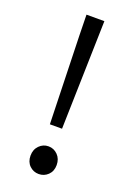

<svg xmlns="http://www.w3.org/2000/svg" viewBox="-137 -745 567 812"><g transform="rotate(20 146.5 -338.5)"><path d="M119.1 -201.7 107.9 -597.7 106 -690.4H186.5L184.1 -597.7L173.8 -201.7ZM146 12.2Q122.1 12.2 104.7 -4.6Q87.4 -21.5 87.4 -49.3Q87.4 -77.1 104.7 -94.7Q122.1 -112.3 146 -112.3Q170.4 -112.3 187.7 -94.7Q205.1 -77.1 205.1 -49.3Q205.1 -21.5 187.7 -4.6Q170.4 12.2 146 12.2Z"/></g></svg>

Font: Akatab
Style: Regular
Weight: 400
Designer: SIL Global
Foundry: SIL Global
Version: Version 4.100